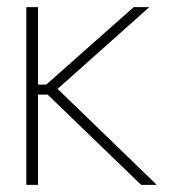

<svg xmlns="http://www.w3.org/2000/svg" viewBox="-20 -520 484 540"><path d="M54 -500V0H87V-254H114L377 0H421L142 -270L400 -500H356L110 -282H87V-500Z"/></svg>

Font: LT Wave Alt Thin
Style: Regular
Weight: 100
Designer: Daniel Lyons
Version: Version 2.5 (Glyphs App)